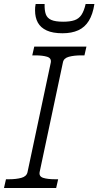

<svg xmlns="http://www.w3.org/2000/svg" viewBox="-40 -944 494 964"><path d="M98 -79 215 -630Q219 -652 196.5 -659Q174 -666 137 -666H122L132 -710H394L384 -666H368Q332 -666 306 -659Q280 -652 276 -631L159 -80Q155 -58 177 -51Q199 -44 237 -44H252L242 0H-20L-10 -44H5Q41 -44 67 -51Q93 -58 98 -79ZM274 -777Q320 -777 353 -792Q386 -807 406 -839.5Q426 -872 434 -924H390Q382 -889 369 -869.5Q356 -850 334 -842.5Q312 -835 277 -835Q238 -835 217.5 -844Q197 -853 190 -872.5Q183 -892 184 -924H139Q137 -915 136.5 -907.5Q136 -900 136 -892Q136 -856 150 -830.5Q164 -805 194.5 -791Q225 -777 274 -777Z"/></svg>

Font: Roboto Serif ExtraLight
Style: Italic
Weight: 250
Italic angle: -10°
Designer: Greg Gazdowicz
Foundry: Commercial Type
Version: Version 1.008